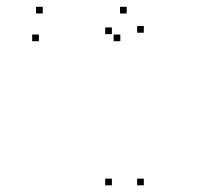

<svg xmlns="http://www.w3.org/2000/svg" viewBox="-20 -544 660 574"><path d="M410 10V-10H390V10ZM410 -446.2V-466.2H390V-446.2ZM358.8 -503.7V-523.7H338.8V-503.7ZM107.8 -503.7V-523.7H87.8V-503.7ZM96.2 -420.8V-440.8H76.2V-420.8ZM339.7 -420.8V-440.8H319.7V-420.8ZM314.5 -442V-462H294.5V-442ZM314.5 10V-10H294.5V10Z"/></svg>

Font: Monaspace Krypton Dots Var
Style: Regular
Weight: 400
Designer: Riley Cran and the Lettermatic Team
Version: Version 1.100 (Monaspace Krypton Dots)